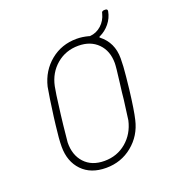

<svg xmlns="http://www.w3.org/2000/svg" viewBox="-112 -663 674 755"><g transform="rotate(-20 224.5 -285.0)"><path d="M395 -251Q385 -167 376 -130Q362 -69 315 -30.5Q268 8 205 8Q141 8 104.5 -30Q68 -68 68 -130Q68 -162 75 -218L79 -251Q90 -334 97 -371Q112 -433 158.5 -471Q205 -509 268 -509Q292 -509 318 -502Q319 -501 322 -501Q349 -503 369.5 -521.5Q390 -540 397 -568Q398 -578 409 -578H414Q419 -578 421 -575Q423 -572 422 -568Q417 -541 399.5 -519.5Q382 -498 358 -487Q353 -485 356 -482Q405 -444 405 -378Q405 -345 400.5 -303Q396 -261 395 -251ZM361 -221 364 -250 369 -290Q377 -352 377 -368Q377 -419 346.5 -450Q316 -481 265 -481Q212 -481 173.5 -448.5Q135 -416 124 -363Q118 -332 112 -281L108 -250L103 -207Q97 -149 96 -138Q95 -85 125 -52.5Q155 -20 208 -20Q261 -20 299.5 -52.5Q338 -85 350 -138Q352 -149 361 -221Z"/></g></svg>

Font: Barlow Semi Condensed Thin
Style: Italic
Weight: 250
Width: 4
Italic angle: -7°
Designer: Jeremy Tribby
Foundry: Tribby Type
Version: Version 1.408